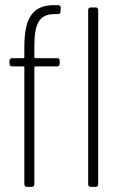

<svg xmlns="http://www.w3.org/2000/svg" viewBox="-20 -729 475 749"><path d="M75 -547V-506C75 -504 73 -502 71 -502H27C21 -502 17 -498 17 -492V-480C17 -474 21 -470 27 -470H71C73 -470 75 -468 75 -466V-10C75 -4 79 0 85 0H104C110 0 114 -4 114 -10V-466C114 -468 116 -470 118 -470H203C209 -470 213 -474 213 -480V-492C213 -498 209 -502 203 -502H118C116 -502 114 -504 114 -506V-547C114 -628 128 -674 192 -674H206C212 -674 216 -677 216 -684L217 -699C217 -705 213 -709 207 -709H191C103 -709 75 -652 75 -547ZM324 -690V-10C324 -4 328 0 334 0H353C359 0 363 -4 363 -10V-690C363 -696 359 -700 353 -700H334C328 -700 324 -696 324 -690Z"/></svg>

Font: Barlow Condensed ExtraLight
Style: Regular
Weight: 275
Width: 3
Designer: Jeremy Tribby
Foundry: Tribby Type
Version: Version 1.422;hotconv 1.0.109;makeotfexe 2.5.65596